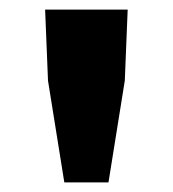

<svg xmlns="http://www.w3.org/2000/svg" viewBox="-20 -704 360 400"><path d="M114 -324 80 -536 74 -684H246L240 -536L206 -324Z"/></svg>

Font: Source Sans 3 Black
Style: Regular
Weight: 900
Designer: Paul D. Hunt
Foundry: Adobe
Version: Version 3.046;hotconv 1.0.118;makeotfexe 2.5.65603